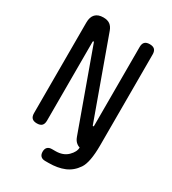

<svg xmlns="http://www.w3.org/2000/svg" viewBox="-217 -856 1034 1151"><g transform="rotate(30 300.0 -280.0)"><path d="M80 -662Q80 -701 99 -720.5Q118 -740 154 -740Q183 -740 200 -727.5Q217 -715 226 -690L421 -150Q422 -147 423 -145.5Q424 -144 426 -144Q428 -144 429 -145.5Q430 -147 430 -150V-695Q430 -718 441 -729Q452 -740 475 -740Q498 -740 509 -729Q520 -718 520 -695V-67Q520 52 489.5 97Q459 142 413 161Q367 180 305 180H281Q261 180 250.5 169.5Q240 159 240 139Q240 119 250.5 108.5Q261 98 281 98H305Q358 98 389 67.5Q420 37 420 7Q409 4 400 -3Q383 -15 374 -40L179 -580Q178 -583 177 -584.5Q176 -586 174 -586Q172 -586 171 -584.5Q170 -583 170 -580V-35Q170 -12 159 -1Q148 10 125 10Q102 10 91 -1Q80 -12 80 -35Z"/></g></svg>

Font: Maple Mono NF
Style: Regular
Weight: 400
Monospace: yes
Designer: subframe7536
Version: Version 7.000